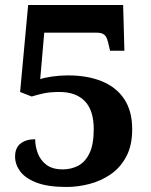

<svg xmlns="http://www.w3.org/2000/svg" viewBox="-20 -734 599 764"><path d="M245 10Q170 10 125 -7.5Q80 -25 60 -52.5Q40 -80 40 -111Q40 -146 62 -163Q84 -180 120 -180Q120 -152 130.5 -124Q141 -96 165 -78Q189 -60 230 -60Q263 -60 291 -74.5Q319 -89 336 -124Q353 -159 353 -220Q353 -295 317.5 -331.5Q282 -368 217 -368Q179 -368 154 -362.5Q129 -357 106 -350L60 -368L92 -714H470L475 -532H418L410 -566Q407 -578 402.5 -586.5Q398 -595 389 -599.5Q380 -604 364 -604H156L140 -419Q156 -425 187.5 -429.5Q219 -434 250 -434Q328 -434 385.5 -410.5Q443 -387 474.5 -339.5Q506 -292 506 -220Q506 -155 482.5 -111Q459 -67 420.5 -40.5Q382 -14 336 -2Q290 10 245 10Z"/></svg>

Font: Noto Serif Bengali Black
Style: Regular
Weight: 900
Version: Version 2.003